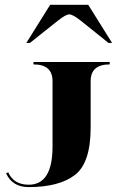

<svg xmlns="http://www.w3.org/2000/svg" viewBox="-20 -762 479 787"><path d="M263.7 -703.1Q250 -703.1 217.8 -677.7L102.5 -585.9H87.9L185.5 -742.2H341.8L439.5 -585.9H424.8L310.5 -677.7Q278.3 -703.1 263.7 -703.1ZM97.7 -4.9Q195.3 -4.9 195.3 -161.1V-429.7Q195.3 -498 117.2 -498V-507.8H429.7V-498Q351.6 -498 351.6 -429.7V-239.3Q351.6 -93.8 286.6 -44.4Q221.7 4.9 97.7 4.9Q30.3 4.9 4.9 -51.8L13.7 -55.7Q36.1 -4.9 97.7 -4.9Z"/></svg>

Font: spinweradC
Style: Bold
Weight: 700
Width: 7
Version: Version 0.3